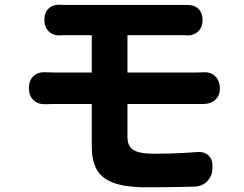

<svg xmlns="http://www.w3.org/2000/svg" viewBox="-20 -758 1040 818"><path d="M103 -383Q103 -415 122.5 -433.5Q142 -452 174 -450Q181 -450 195 -449.5Q209 -449 216 -449H371V-608H268Q250 -608 245.5 -608Q241 -608 241.5 -607.5Q242 -607 236 -607Q206 -606 187.5 -624.5Q169 -643 169 -674Q169 -704 187 -721.5Q205 -739 236 -738Q242 -738 241.5 -737.5Q241 -737 245.5 -737Q250 -737 268 -737Q295 -737 343 -737Q391 -737 449.5 -737Q508 -737 567 -737Q626 -737 674.5 -737Q723 -737 751 -737Q754 -737 761.5 -737Q769 -737 775 -737Q806 -738 824.5 -721Q843 -704 843 -672Q843 -642 824 -624Q805 -606 775 -607Q772 -607 774 -607.5Q776 -608 773 -608Q770 -608 751 -608H523V-449H815Q824 -449 833 -449.5Q842 -450 846 -450Q878 -452 897 -433Q916 -414 917 -382Q917 -351 897.5 -333Q878 -315 847 -315Q842 -315 833 -315Q824 -315 819 -315H523V-175Q523 -134 549.5 -118.5Q576 -103 634 -103Q678 -103 708 -104Q738 -105 763.5 -106.5Q789 -108 819 -110Q851 -113 869 -95Q887 -77 885 -45V-37Q883 -6 862 15Q841 36 809 37Q778 38 749.5 38.5Q721 39 687.5 39.5Q654 40 607 40Q511 40 460 19.5Q409 -1 390 -39.5Q371 -78 371 -131V-315H216Q205 -315 192 -314.5Q179 -314 174 -314Q142 -313 122.5 -331.5Q103 -350 103 -383Z"/></svg>

Font: Chiron GoRound TC EB
Style: Regular
Weight: 700
Designer: Ryoko NISHIZUKA 西塚涼子 (kana, bopomofo & ideographs); Paul D. Hunt (Latin, Greek & Cyrillic); Sandoll Communications 산돌커뮤니
Foundry: Adobe
Version: Version 1.000;hotconv 1.1.1;makeotfexe 2.6.0